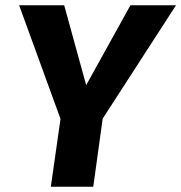

<svg xmlns="http://www.w3.org/2000/svg" viewBox="-20 -713 692 733"><path d="M652 -693H478L309 -388L225 -693H53L211 -259L174 0H336L372 -260Z"/></svg>

Font: Fira Sans
Style: Bold Italic
Weight: 700
Italic angle: -8°
Designer: bBox Type GmbH & Carrois Corporate GbR & Edenspiekermann AG
Foundry: bBox Type GmbH & Carrois Corporate GbR & Edenspiekermann AG
Version: Version 4.301;PS 004.301;hotconv 1.0.88;makeotf.lib2.5.64775